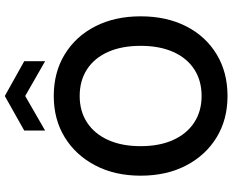

<svg xmlns="http://www.w3.org/2000/svg" viewBox="-104 -852 968 800"><g transform="rotate(-90 380.0 -452.0)"><path d="M380 12Q282 12 207.5 -33.5Q133 -79 90.5 -160.5Q48 -242 48 -350Q48 -457 90.5 -538.5Q133 -620 207.5 -666Q282 -712 380 -712Q479 -712 554 -666Q629 -620 670.5 -538.5Q712 -457 712 -350Q712 -242 670.5 -160.5Q629 -79 554 -33.5Q479 12 380 12ZM380 -96Q444 -96 491 -126.5Q538 -157 563.5 -214Q589 -271 589 -350Q589 -429 563.5 -486Q538 -543 491 -573.5Q444 -604 380 -604Q317 -604 270 -573.5Q223 -543 197 -486Q171 -429 171 -350Q171 -271 197 -214Q223 -157 270 -126.5Q317 -96 380 -96ZM236 -748V-835L380 -916L525 -835V-748L380 -831Z"/></g></svg>

Font: DM Sans 10pt SemiBold
Style: Regular
Weight: 600
Version: Version 4.004;gftools[0.9.30]